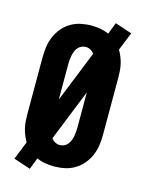

<svg xmlns="http://www.w3.org/2000/svg" viewBox="-125 -862 749 989"><g transform="rotate(15 250.0 -367.5)"><path d="M133 52 43 22 82 -75Q73 -91 66 -108Q59 -125 55 -142.5Q51 -160 49.5 -178.5Q48 -197 48 -215V-520Q48 -549 52 -577Q56 -605 67.5 -631.5Q79 -658 97.5 -680Q116 -702 140.5 -716.5Q165 -731 193 -737Q221 -743 250 -743Q274 -743 297.5 -739Q321 -735 343 -725L367 -787L457 -757L418 -660Q427 -644 434 -627Q441 -610 445 -592.5Q449 -575 450.5 -556.5Q452 -538 452 -520V-215Q452 -186 448 -158Q444 -130 432.5 -103.5Q421 -77 402.5 -55Q384 -33 359.5 -18.5Q335 -4 307 2Q279 8 250 8Q226 8 202.5 4Q179 0 157 -10ZM185 -331 295 -605Q287 -616 275 -622.5Q263 -629 250 -629Q238 -629 227 -624Q216 -619 208.5 -610Q201 -601 196.5 -590Q192 -579 189.5 -567Q187 -555 186 -543.5Q185 -532 185 -520ZM250 -106Q262 -106 273 -111Q284 -116 291.5 -125Q299 -134 303.5 -145Q308 -156 310.5 -168Q313 -180 314 -191.5Q315 -203 315 -215V-404L205 -130Q213 -119 225 -112.5Q237 -106 250 -106Z"/></g></svg>

Font: Iosevka Heavy
Style: Regular
Weight: 900
Monospace: yes
Designer: Belleve Invis
Foundry: Belleve Invis
Version: Version 32.5.0; ttfautohint (v1.8.4)